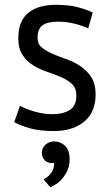

<svg xmlns="http://www.w3.org/2000/svg" viewBox="-20 -532 461 797"><path d="M297 -136Q297 -166 279 -183Q261 -200 234.5 -211.5Q208 -223 176.5 -233.5Q145 -244 118.5 -260.5Q92 -277 74 -303Q56 -329 56 -373Q56 -445 97 -478.5Q138 -512 211 -512Q265 -512 301.5 -502.5Q338 -493 365 -480L346 -414Q323 -425 290.5 -433.5Q258 -442 221 -442Q177 -442 156.5 -427Q136 -412 136 -375Q136 -349 154 -334.5Q172 -320 198.5 -308.5Q225 -297 256.5 -286Q288 -275 314.5 -257Q341 -239 359 -211.5Q377 -184 377 -139Q377 -107 366.5 -79Q356 -51 334 -31Q312 -11 279.5 0.5Q247 12 203 12Q146 12 106 1Q66 -10 39 -25L63 -93Q86 -80 123 -69Q160 -58 198 -58Q241 -58 269 -75Q297 -92 297 -136ZM154 102Q154 81 169.5 68Q185 55 205 55Q230 55 249.5 72.5Q269 90 269 130Q269 156 260 175.5Q251 195 238.5 209.5Q226 224 212.5 232.5Q199 241 189 245L161 213Q181 202 193 185Q205 168 205 144Q201 145 195 145Q177 145 165.5 133Q154 121 154 102Z"/></svg>

Font: PTSans
Style: Regular
Weight: 400
Designer: A.Korolkova, O.Umpeleva, V.Yefimov
Foundry: ParaType Ltd
Version: Version 2.003W OFL